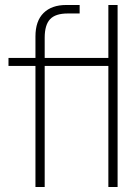

<svg xmlns="http://www.w3.org/2000/svg" viewBox="-20 -749 556 769"><path d="M122 0V-485H14V-517H122V-603Q122 -665 154.5 -697Q187 -729 245 -729H299V-695H251Q202 -695 180.5 -672Q159 -649 159 -598V-517H414V-729H451V0H414V-485H159V0Z"/></svg>

Font: Mona Sans Expanded ExtraLight
Style: Regular
Weight: 200
Width: 7
Designer: Deni Anggara
Foundry: GitHub
Version: Version 1.001;gftools[0.9.33]